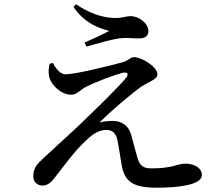

<svg xmlns="http://www.w3.org/2000/svg" viewBox="-20 -840 1040 894"><path d="M226 -547 211 -543C206 -520 204 -498 211 -476C222 -442 264 -399 313 -399C336 -399 348 -417 379 -435C431 -461 512 -491 548 -500C573 -507 583 -496 565 -475C526 -429 434 -339 359 -267C310 -220 227 -146 186 -107C155 -78 135 -61 135 -19C135 8 155 24 178 24C201 24 218 10 236 -14C273 -61 328 -139 385 -190C414 -218 443 -235 476 -235C504 -235 521 -218 527 -187C534 -151 540 -110 546 -74C560 5 597 34 710 34C802 34 920 23 920 -25C920 -56 888 -78 843 -78C805 -78 787 -56 683 -56C644 -56 629 -71 618 -112C610 -139 599 -182 590 -215C578 -255 546 -277 506 -277C486 -277 462 -275 443 -270C498 -324 596 -408 639 -437C674 -460 713 -471 713 -493C713 -531 637 -574 604 -574C587 -574 578 -558 554 -551C493 -534 330 -494 286 -494C262 -494 242 -517 226 -547ZM322 -808C378 -725 453 -706 489 -696C460 -681 415 -660 374 -642L382 -623C426 -635 511 -661 553 -663C579 -664 602 -661 630 -661C659 -661 671 -677 671 -694C671 -733 626 -765 587 -765C569 -765 551 -756 515 -756C457 -758 400 -776 334 -820Z"/></svg>

Font: Noto Serif CJK SC SemiBold
Style: Regular
Weight: 600
Designer: Ryoko NISHIZUKA 西塚涼子 (kana & ideographs); Frank Grießhammer (Latin, Greek & Cyrillic); Wenlong ZHANG 张文龙 (bopomofo); San
Foundry: Adobe
Version: Version 2.001;hotconv 1.1.0;makeotfexe 2.6.0